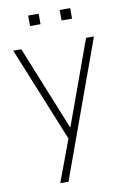

<svg xmlns="http://www.w3.org/2000/svg" viewBox="-103 -780 711 1080"><g transform="rotate(-10 253.0 -240.0)"><path d="M317 -660V-720H377V-660ZM137 -660V-720H197V-660ZM151 240 256 -42 257 42 20 -540H66L278 -16H246L436 -540H481L198 240Z"/></g></svg>

Font: Manrope ExtraLight ExtraLight
Style: Regular
Weight: 250
Version: Version 4.501